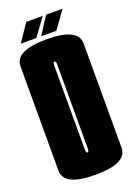

<svg xmlns="http://www.w3.org/2000/svg" viewBox="-152 -850 636 912"><g transform="rotate(-20 166.5 -393.5)"><path d="M166.5 4Q7 4 7 -74.5V-601.5Q7 -680.5 166.5 -680.5Q326 -680.5 326 -601.5V-74.5Q326 4 166.5 4ZM166.5 -108.5Q174 -108.5 174 -126.5V-552Q174 -568 166.5 -568Q159 -568 159 -552V-126.5Q159 -108.5 166.5 -108.5ZM45 -702.5 105 -791H188L123.5 -702.5ZM148 -702.5 205.5 -791H288.5L225 -702.5Z"/></g></svg>

Font: Anybody UltraCondensed ExtraBold
Style: Regular
Weight: 800
Width: 1
Designer: Tyler Finck
Foundry: Etcetera Type Company
Version: Version 1.010; ttfautohint (v1.8.3) -l 8 -r 50 -G 200 -x 14 